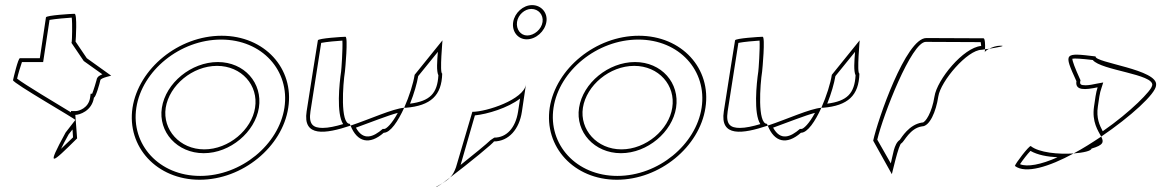

<svg xmlns="http://www.w3.org/2000/svg" viewBox="-20 -696 4548 752"><path d="M31 -382C29 -371 283 -226 275 -226L237 -177C159 -34 181 -54 282 -154L275 -246C291 -246 340 -261 348 -314C355 -314 371 -371 373 -382C375 -392 422 -400 415 -400L320 -468L276 -533C277 -540 283 -642 272 -642C261 -642 161 -636 160 -628L136 -468H58C51 -468 33 -392 31 -382ZM47 -388C50 -403 61 -439 66 -453H149L174 -618C197 -622 243 -626 261 -627C264 -602 262 -538 261 -533L260 -528L308 -457L381 -405C375 -402 360 -398 358 -382C357 -377 347 -344 341 -329H335L333 -314C327 -272 288 -261 277 -261H258V-256C202 -290 73 -367 47 -388ZM219 -113C226 -128 236 -147 249 -170L264 -189L266 -158C246 -139 231 -124 219 -113Z M499 -274C476 -121 594 8 762 8C930 8 1086 -121 1109 -274C1133 -428 1016 -556 848 -556C680 -556 523 -428 499 -274ZM514 -274C536 -419 685 -541 846 -541C1007 -541 1116 -419 1094 -274C1072 -130 925 -7 764 -7C603 -7 492 -130 514 -274ZM614 -274C599 -179 674 -96 778 -96C882 -96 979 -179 994 -274C1009 -371 937 -453 833 -453C729 -453 629 -371 614 -274ZM629 -274C643 -362 734 -438 830 -438C926 -438 993 -362 979 -274C966 -188 876 -111 780 -111C684 -111 616 -188 629 -274Z M1181 -260C1165 -158 1254 -171 1353 -204C1352 -206 1351 -209 1350 -211C1312 -211 1323 -366 1331 -416C1332 -424 1344 -552 1333 -552C1323 -552 1226 -546 1225 -538C1225 -538 1193 -340 1181 -260ZM1196 -260C1207 -329 1232 -489 1238 -528C1258 -532 1302 -536 1321 -537C1323 -506 1317 -421 1316 -416C1309 -369 1297 -251 1324 -210C1294 -201 1266 -195 1244 -195C1207 -195 1188 -208 1196 -260ZM1353 -204C1379 -139 1427 -127 1483 -176C1509 -176 1539 -221 1563 -274C1517 -270 1431 -230 1353 -204ZM1374 -196C1435 -218 1497 -243 1538 -254C1515 -211 1493 -191 1485 -191H1479C1442 -159 1403 -143 1374 -196ZM1563 -274H1570C1667 -282 1710 -322 1712 -408C1701 -408 1714 -546 1713 -538L1604 -403C1599 -370 1583 -319 1563 -274ZM1586 -290C1602 -330 1613 -369 1618 -398L1695 -493C1692 -456 1689 -418 1697 -401C1693 -330 1664 -300 1586 -290Z M1688 36C1688 38 1698 32 1714 21C1705 26 1696 31 1688 36ZM1714 21C1724 15 1734 8 1743 -1C1732 7 1722 15 1714 21ZM1743 -1C1812 -53 1921 -142 1914 -142C1973 -142 2014 -191 2024 -258L2040 -365C2031 -306 1886 -258 1830 -258L1766 -41C1760 -24 1753 -11 1743 -1ZM1784 -50 1840 -244C1889 -249 1969 -273 2017 -310L2009 -258C1999 -195 1964 -157 1916 -157C1915 -156 1901 -147 1901 -147C1887 -133 1833 -89 1784 -50ZM1990 -610C1984 -573 2008 -542 2043 -542C2079 -542 2114 -573 2120 -610C2126 -646 2100 -676 2064 -676C2029 -676 1996 -646 1990 -610ZM2005 -610C2009 -638 2035 -661 2061 -661C2089 -661 2109 -638 2105 -610C2101 -581 2072 -557 2045 -557C2019 -557 2001 -581 2005 -610Z M2133 -274C2110 -121 2228 8 2396 8C2564 8 2720 -121 2743 -274C2767 -428 2650 -556 2482 -556C2314 -556 2157 -428 2133 -274ZM2148 -274C2170 -419 2319 -541 2480 -541C2641 -541 2750 -419 2728 -274C2706 -130 2559 -7 2398 -7C2237 -7 2126 -130 2148 -274ZM2248 -274C2233 -179 2308 -96 2412 -96C2516 -96 2613 -179 2628 -274C2643 -371 2571 -453 2467 -453C2363 -453 2263 -371 2248 -274ZM2263 -274C2277 -362 2368 -438 2464 -438C2560 -438 2627 -362 2613 -274C2600 -188 2510 -111 2414 -111C2318 -111 2250 -188 2263 -274Z M2815 -260C2799 -158 2888 -171 2987 -204C2986 -206 2985 -209 2984 -211C2946 -211 2957 -366 2965 -416C2966 -424 2978 -552 2967 -552C2957 -552 2860 -546 2859 -538C2859 -538 2827 -340 2815 -260ZM2830 -260C2841 -329 2866 -489 2872 -528C2892 -532 2936 -536 2955 -537C2957 -506 2951 -421 2950 -416C2943 -369 2931 -251 2958 -210C2928 -201 2900 -195 2878 -195C2841 -195 2822 -208 2830 -260ZM2987 -204C3013 -139 3061 -127 3117 -176C3143 -176 3173 -221 3197 -274C3151 -270 3065 -230 2987 -204ZM3008 -196C3069 -218 3131 -243 3172 -254C3149 -211 3127 -191 3119 -191H3113C3076 -159 3037 -143 3008 -196ZM3197 -274H3204C3301 -282 3344 -322 3346 -408C3335 -408 3348 -546 3347 -538L3238 -403C3233 -370 3217 -319 3197 -274ZM3220 -290C3236 -330 3247 -369 3252 -398L3329 -493C3326 -456 3323 -418 3331 -401C3327 -330 3298 -300 3220 -290Z M3400 -145 3473 -14C3472 -6 3500 -135 3511 -135C3522 -142 3544 -194 3591 -201C3621 -201 3646 -258 3655 -318C3664 -378 3769 -501 3825 -501C3825 -501 3830 -502 3838 -503C3839 -520 3838 -546 3832 -546C3832 -546 3690 -547 3608 -547C3528 -547 3417 -225 3400 -145ZM3416 -149C3439 -246 3550 -532 3606 -532C3677 -532 3792 -531 3821 -531C3821 -527 3823 -522 3823 -516C3753 -510 3650 -384 3640 -318C3630 -254 3604 -216 3593 -216H3591C3540 -208 3511 -157 3504 -148C3481 -133 3477 -86 3469 -56ZM3838 -503C3838 -498 3837 -494 3837 -491C3837 -494 3844 -500 3854 -505C3848 -504 3843 -504 3838 -503ZM3854 -505C3885 -510 3925 -517 3898 -517C3882 -517 3866 -511 3854 -505Z M3955 -46C3997 -14 4089 -43 4185 -95C4126 -91 4049 -98 4017 -124C4009 -124 3957 -56 3955 -46ZM3975 -53C3985 -68 4004 -93 4016 -105C4044 -89 4082 -82 4122 -80C4057 -51 4003 -41 3975 -53ZM4180 -466C4188 -468 4217 -466 4260 -461C4293 -420 4500 -406 4493 -362L4492 -360C4491 -343 4409 -258 4299 -182C4287 -205 4273 -233 4280 -279C4284 -306 4287 -333 4294 -351L4301 -373L4279 -369C4261 -365 4244 -362 4232 -362C4212 -362 4209 -366 4211 -378L4212 -382L4210 -386C4190 -430 4180 -457 4180 -466ZM4196 -378C4190 -340 4231 -344 4279 -354C4272 -333 4269 -306 4265 -279C4256 -218 4281 -184 4293 -161C4408 -239 4507 -329 4508 -362C4518 -424 4267 -450 4271 -475C4147 -490 4145 -490 4196 -378ZM4185 -95C4224 -98 4254 -105 4255 -114C4303 -128 4304 -140 4293 -161C4257 -137 4221 -114 4185 -95Z"/></svg>

Font: Ampere
Style: OuLnIta
Weight: 400
Version: Version 1